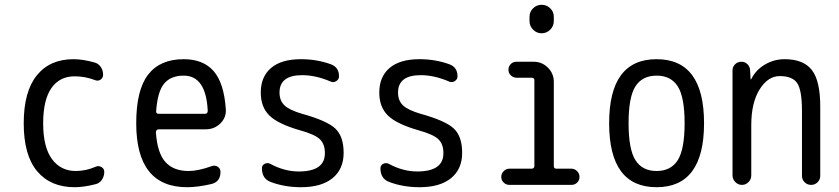

<svg xmlns="http://www.w3.org/2000/svg" viewBox="-20 -780 3540 810"><path d="M294.9 9.8Q193.4 9.8 136.7 -57.6Q80.1 -125 80.1 -259.8Q80.1 -393.6 135.3 -461.9Q190.4 -530.3 290 -530.3Q329.1 -530.3 377.9 -516.6Q394.5 -512.7 404.8 -498Q415 -483.4 415 -464.8Q415 -451.2 403.8 -443.8Q392.6 -436.5 379.9 -442.4Q338.9 -458 294.9 -458Q231.4 -458 196.8 -408.2Q162.1 -358.4 162.1 -259.8Q162.1 -159.2 199.2 -108.9Q236.3 -58.6 299.8 -58.6Q342.8 -58.6 384.8 -77.1Q396.5 -82 408.2 -75.2Q419.9 -68.4 419.9 -54.7Q419.9 -37.1 410.2 -22Q400.4 -6.8 382.8 -2.9Q334 9.8 294.9 9.8Z M754.9 -460.9Q700.2 -460.9 672.4 -427.2Q644.5 -393.6 638.7 -310.5Q638.7 -299.8 649.4 -299.8H844.7Q855.5 -299.8 856.4 -311.5Q849.6 -460.9 754.9 -460.9ZM769.5 9.8Q554.7 9.8 554.7 -259.8Q554.7 -400.4 605 -465.3Q655.3 -530.3 754.9 -530.3Q836.9 -530.3 880.9 -480.5Q924.8 -430.7 932.6 -320.3Q935.5 -285.2 910.2 -259.8Q884.8 -234.4 847.7 -234.4H649.4Q638.7 -234.4 637.7 -221.7Q643.6 -134.8 677.7 -96.7Q711.9 -58.6 775.4 -58.6Q816.4 -58.6 873 -79.1Q886.7 -84 898.4 -76.7Q910.2 -69.3 910.2 -54.7Q910.2 -13.7 873 -3.9Q814.5 9.8 769.5 9.8Z M1245.1 -230.5Q1153.3 -256.8 1116.7 -292.5Q1080.1 -328.1 1080.1 -389.6Q1080.1 -456.1 1123.5 -493.2Q1167 -530.3 1250 -530.3Q1316.4 -530.3 1376 -508.8Q1410.2 -496.1 1410.2 -458Q1410.2 -445.3 1398.9 -438Q1387.7 -430.7 1376 -435.5Q1312.5 -462.9 1254.9 -462.9Q1159.2 -462.9 1159.2 -389.6Q1159.2 -355.5 1180.2 -335.4Q1201.2 -315.4 1254.9 -299.8Q1360.4 -270.5 1395 -237.3Q1429.7 -204.1 1429.7 -135.3Q1429.7 -66.4 1382.8 -28.3Q1335.9 9.8 1250 9.8Q1179.7 9.8 1121.1 -12.7Q1085 -26.4 1085 -70.3Q1085 -83 1096.7 -88.9Q1108.4 -94.7 1120.1 -88.9Q1179.7 -56.6 1240.2 -56.6Q1351.6 -56.6 1350.6 -134.8Q1350.6 -171.9 1329.6 -192.4Q1308.6 -212.9 1245.1 -230.5Z M1745.1 -230.5Q1653.3 -256.8 1616.7 -292.5Q1580.1 -328.1 1580.1 -389.6Q1580.1 -456.1 1623.5 -493.2Q1667 -530.3 1750 -530.3Q1816.4 -530.3 1876 -508.8Q1910.2 -496.1 1910.2 -458Q1910.2 -445.3 1898.9 -438Q1887.7 -430.7 1876 -435.5Q1812.5 -462.9 1754.9 -462.9Q1659.2 -462.9 1659.2 -389.6Q1659.2 -355.5 1680.2 -335.4Q1701.2 -315.4 1754.9 -299.8Q1860.4 -270.5 1895 -237.3Q1929.7 -204.1 1929.7 -135.3Q1929.7 -66.4 1882.8 -28.3Q1835.9 9.8 1750 9.8Q1679.7 9.8 1621.1 -12.7Q1585 -26.4 1585 -70.3Q1585 -83 1596.7 -88.9Q1608.4 -94.7 1620.1 -88.9Q1679.7 -56.6 1740.2 -56.6Q1851.6 -56.6 1850.6 -134.8Q1850.6 -171.9 1829.6 -192.4Q1808.6 -212.9 1745.1 -230.5Z M2128.9 0Q2115.2 0 2105 -9.8Q2094.7 -19.5 2094.7 -33.7Q2094.7 -47.9 2105 -58.1Q2115.2 -68.4 2128.9 -68.4H2222.7Q2233.4 -68.4 2234.4 -79.1V-441.4Q2234.4 -452.1 2222.7 -452.1H2159.2Q2145.5 -452.1 2135.3 -461.9Q2125 -471.7 2125 -485.8Q2125 -500 2134.8 -509.8Q2144.5 -519.5 2159.2 -519.5H2231.4Q2266.6 -519.5 2291.5 -494.6Q2316.4 -469.7 2316.4 -434.6V-79.1Q2316.4 -68.4 2327.1 -68.4H2390.6Q2404.3 -68.4 2414.6 -58.1Q2424.8 -47.9 2424.8 -33.7Q2424.8 -19.5 2415 -9.8Q2405.3 0 2390.6 0ZM2213.9 -709Q2213.9 -730.5 2229 -745.1Q2244.1 -759.8 2265.1 -759.8Q2286.1 -759.8 2301.3 -745.1Q2316.4 -730.5 2316.4 -709V-691.4Q2316.4 -669.9 2301.3 -654.8Q2286.1 -639.6 2265.1 -639.6Q2244.1 -639.6 2229 -654.8Q2213.9 -669.9 2213.9 -691.4Z M2839.4 -415.5Q2810.5 -460.9 2750 -460.9Q2689.5 -460.9 2660.6 -415.5Q2631.8 -370.1 2631.8 -260.3Q2631.8 -150.4 2660.6 -104.5Q2689.5 -58.6 2750 -58.6Q2810.5 -58.6 2839.4 -104.5Q2868.2 -150.4 2868.2 -260.3Q2868.2 -370.1 2839.4 -415.5ZM2950.2 -260.3Q2950.2 9.8 2750 9.8Q2549.8 9.8 2549.8 -260.3Q2549.8 -530.3 2750 -530.3Q2950.2 -530.3 2950.2 -260.3Z M3070.3 -40V-483.4Q3070.3 -498 3081.1 -508.8Q3091.8 -519.5 3107.4 -519.5Q3123 -519.5 3133.3 -509.3Q3143.6 -499 3144.5 -483.4L3146.5 -446.3Q3146.5 -445.3 3147.5 -445.3Q3149.4 -445.3 3149.4 -446.3Q3168 -484.4 3206.5 -507.3Q3245.1 -530.3 3290 -530.3Q3369.1 -530.3 3404.8 -484.9Q3440.4 -439.5 3440.4 -330.1V-38.1Q3440.4 -22.5 3429.2 -11.2Q3418 0 3401.9 0Q3385.7 0 3374.5 -11.2Q3363.3 -22.5 3363.3 -38.1V-311.5Q3363.3 -399.4 3343.3 -429.2Q3323.2 -459 3269.5 -459Q3219.7 -459 3184.6 -402.8Q3149.4 -346.7 3149.4 -252V-40Q3149.4 -23.4 3137.7 -11.7Q3126 0 3109.9 0Q3093.8 0 3082 -12.2Q3070.3 -24.4 3070.3 -40Z"/></svg>

Font: Rounded-X Mgen+ 1m regular
Style: Regular
Weight: 400
Designer: [Source Han Sans]
Ryoko NISHIZUKA  (kana & ideographs); Paul D. Hunt (Latin, Greek & Cyrillic); Wenlong ZHANG  (bopomofo
Version: Version 1.059.20150602